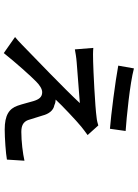

<svg xmlns="http://www.w3.org/2000/svg" viewBox="127 -812 745 1040"><g transform="rotate(90 500.0 -292.5)"><path d="M351 -645 336 -560C422 -544 601 -521 678 -515L690 -600C617 -605 433 -623 351 -645ZM712 -394 660 -452C651 -449 632 -444 619 -443C555 -434 360 -425 315 -424C289 -423 258 -423 240 -425L248 -325C265 -328 291 -333 320 -335C368 -339 494 -348 539 -352C462 -269 291 -105 221 -37C203 -20 194 -11 181 -1L268 60C318 -3 394 -88 422 -115C441 -134 462 -148 480 -148C507 -148 519 -130 528 -101C534 -82 544 -40 553 -15C569 31 604 55 682 55C729 55 813 49 845 43L851 -52C812 -43 746 -35 695 -35C662 -35 641 -45 631 -71C624 -92 613 -128 606 -151C598 -182 580 -209 550 -214C540 -219 528 -221 520 -221C547 -251 637 -336 667 -360C679 -369 697 -384 712 -394Z"/></g></svg>

Font: Source Han Sans JP Medium
Style: Regular
Weight: 500
Designer: Ryoko NISHIZUKA 西塚涼子 (kana, bopomofo & ideographs); Paul D. Hunt (Latin, Greek & Cyrillic); Sandoll Communications 산돌커뮤니
Foundry: Adobe
Version: Version 2.002;hotconv 1.0.116;makeotfexe 2.5.65601